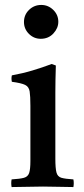

<svg xmlns="http://www.w3.org/2000/svg" viewBox="-20 -756 338 777"><path d="M277 1Q249 1 219 0Q189 -1 154 -1Q122 -1 89.5 0Q57 1 27 1Q24 -15 27 -30Q61 -32 77 -36.5Q93 -41 98 -56Q103 -71 103 -104V-328Q103 -367 100 -386Q97 -405 81.5 -412.5Q66 -420 28 -425Q25 -439 28 -451Q72 -459 112 -471Q152 -483 189 -497L206 -491Q205 -460 204.5 -433Q204 -406 204 -382V-114Q204 -75 208.5 -58Q213 -41 228.5 -36.5Q244 -32 277 -30Q280 -15 277 1ZM77 -667Q77 -696 97.5 -716Q118 -736 147 -736Q175 -736 195.5 -716Q216 -696 216 -668Q216 -642 196 -620.5Q176 -599 145 -599Q117 -599 97 -619Q77 -639 77 -667Z"/></svg>

Font: Tiro Gurmukhi
Style: Regular
Weight: 400
Designer: Gurmukhi: John Hudson & Fiona Ross. Latin: John Hudson.
Foundry: Tiro Typeworks Ltd.
Version: Version 1.52